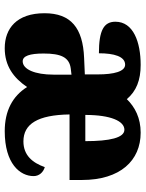

<svg xmlns="http://www.w3.org/2000/svg" viewBox="76 -666 600 791"><g transform="rotate(90 375.5 -270.0)"><path d="M178 10C251 10 300 -26 338 -82C376 -22 436 10 520 10C654 10 705 -53 705 -109C705 -132 689 -149 668 -155C650 -104 619 -67 562 -67C490 -67 453 -126 451 -257H721V-308C721 -466 641 -550 526 -550C466 -550 421 -527 388 -493C355 -532 310 -550 247 -550C153 -550 69 -520 69 -446C69 -398 105 -378 199 -378C199 -440 212 -486 246 -486C274 -486 286 -440 286 -374V-320L218 -317C95 -312 34 -263 34 -154C34 -39 97 10 178 10ZM561 -322H453C453 -428 479 -483 514 -483C547 -483 561 -423 561 -322ZM232 -64C210 -64 200 -93 200 -150C200 -221 215 -256 262 -262L287 -265V-191C287 -114 265 -64 232 -64Z"/></g></svg>

Font: Noto Serif Ethiopic ExtraCondensed Black
Style: Regular
Weight: 900
Width: 2
Designer: Monotype Design Team
Foundry: Monotype Imaging Inc.
Version: Version 2.102